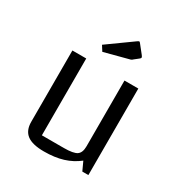

<svg xmlns="http://www.w3.org/2000/svg" viewBox="-168 -829 908 961"><g transform="rotate(30 286.0 -349.0)"><path d="M474 -500V0H439L416 -50Q378 -20 331 -5.5Q284 9 222 9Q155 9 124 -14.5Q93 -38 93 -88V-500H173V-56H300Q355 -56 374.5 -69.5Q394 -83 394 -120V-500ZM226 -569 207 -599 352 -703Q358 -707 359 -707Q363 -707 366 -703L405 -654Q411 -646 411 -643Q411 -638 404 -633L380 -614Q376 -610 372 -608Q368 -606 359 -604Z"/></g></svg>

Font: Changa ExtraLight Light
Style: Regular
Weight: 300
Version: Version 3.002; ttfautohint (v1.8.2)